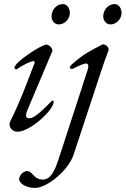

<svg xmlns="http://www.w3.org/2000/svg" viewBox="-20 -633 617 943"><path d="M268 -513C298 -513 323 -540 323 -570C323 -591 310 -613 289 -613C257 -613 233 -584 233 -552C233 -532 248 -513 268 -513ZM522 -513C552 -513 577 -540 577 -570C577 -591 564 -613 543 -613C511 -613 487 -584 487 -552C487 -532 502 -513 522 -513ZM66 14C127 14 244 -92 244 -134C244 -137 241 -139 238 -139C236 -139 235 -138 234 -137C196 -99 151 -52 124 -52C117 -52 108 -54 108 -64C108 -72 110 -82 115 -93L237 -382C241 -391 224 -414 208 -414C184 -414 51 -328 51 -300C51 -295 54 -293 59 -293C61 -293 64 -293 66 -295C90 -313 133 -333 144 -333C151 -333 151 -327 149 -321C120 -248 85 -146 30 -36C27 -30 27 -25 27 -20C27 -4 43 14 66 14ZM152 290C212 290 316 203 341 128L474 -275C487 -314 499 -350 513 -386C517 -398 502 -415 487 -415C485 -415 484 -415 482 -414C423 -383 391 -369 332 -316C325 -309 323 -306 323 -301C323 -297 329 -294 333 -294C335 -294 336 -295 337 -295C367 -310 391 -321 402 -321C414 -321 417 -310 410 -288L267 151C248 209 227 249 191 249C168 249 154 238 144 227C134 216 125 207 113 207C94 207 74 230 74 247C74 266 105 290 152 290Z"/></svg>

Font: EB Garamond
Style: Italic
Weight: 400
Italic angle: -17.2°
Designer: Georg Duffner and Octavio Pardo
Foundry: Georg Duffner
Version: Version 1.000;PS 001.000;hotconv 1.0.88;makeotf.lib2.5.64775